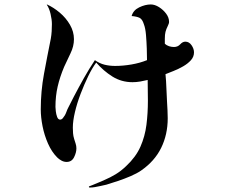

<svg xmlns="http://www.w3.org/2000/svg" viewBox="-20 -778 1040 862"><path d="M851 -543Q851 -523 837 -507.5Q823 -492 802 -480Q781 -468 759.5 -459.5Q738 -451 723 -445Q726 -414 727 -382.5Q728 -351 730 -319Q731 -301 732 -283Q733 -265 733 -247Q733 -174 703.5 -114Q674 -54 613 -12Q594 1 566 13Q538 25 509.5 34.5Q481 44 458 51Q433 57 406 62Q400 63 394.5 63.5Q389 64 383 64Q379 64 379 61Q379 58 387 56Q391 54 396 52.5Q401 51 402 50Q414 45 426 40Q438 35 449 30Q475 19 499 4.5Q523 -10 546 -32Q590 -73 610.5 -119.5Q631 -166 637.5 -218Q644 -270 644 -326Q644 -349 643.5 -372.5Q643 -396 643 -419Q627 -415 609.5 -412Q592 -409 575 -409Q525 -409 484.5 -434.5Q444 -460 412 -497Q394 -473 376 -436Q358 -399 342 -357Q326 -315 316.5 -275Q307 -235 307 -205Q307 -192 308 -179.5Q309 -167 313 -154Q316 -144 319.5 -133.5Q323 -123 323 -112Q323 -93 312.5 -72Q302 -51 279 -51Q267 -51 256 -57Q245 -63 237 -71Q212 -96 195.5 -133.5Q179 -171 171 -211.5Q163 -252 163 -287Q163 -368 177.5 -446.5Q192 -525 208 -604Q211 -621 212 -637.5Q213 -654 213 -670Q213 -690 207 -715.5Q201 -741 190 -757L191 -758Q220 -745 248 -721.5Q276 -698 294 -667Q312 -636 312 -602Q312 -570 296.5 -538.5Q281 -507 268 -478Q249 -433 239 -390Q229 -347 229 -298Q229 -293 230.5 -279Q232 -265 236.5 -253Q241 -241 250 -241Q257 -241 262.5 -248Q268 -255 271 -260Q275 -267 277.5 -274Q280 -281 283 -288Q290 -302 297.5 -316.5Q305 -331 312 -345Q334 -387 357 -428Q380 -469 406 -508Q427 -493 449.5 -487.5Q472 -482 497 -482Q532 -482 570 -488.5Q608 -495 640 -508Q640 -529 639 -559.5Q638 -590 635.5 -620.5Q633 -651 626 -669Q619 -692 606.5 -698Q594 -704 571 -706Q578 -732 605 -745Q632 -758 657 -758Q675 -758 694 -746Q713 -734 726 -716.5Q739 -699 739 -680Q739 -675 737.5 -671.5Q736 -668 734 -663Q726 -647 723 -635Q720 -623 720 -604V-582Q728 -574 739 -570.5Q750 -567 761 -567Q778 -567 789 -579Q800 -591 812 -591Q829 -591 840 -575Q851 -559 851 -543Z"/></svg>

Font: Kaisei Tokumin Medium
Style: Regular
Weight: 500
Designer: Font-Kai, 金井和夫
Foundry: KAZUO KANAI
Version: Version 5.003